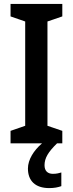

<svg xmlns="http://www.w3.org/2000/svg" viewBox="-20 -734 373 983"><path d="M294 219V149C284 152 270 156 251 156C224 156 208 141 208 112C208 75 227 44 272 0H299V-64L223 -90V-624L299 -650V-714H34V-650L109 -624V-90L34 -64V0H195C153 36 123 83 123 129C123 191 160 229 232 229C258 229 277 225 294 219Z"/></svg>

Font: Noto Sans UI SemiCondensed Medium
Style: Regular
Weight: 500
Width: 4
Designer: Monotype Design Team
Foundry: Monotype Imaging Inc.
Version: Version 1.901